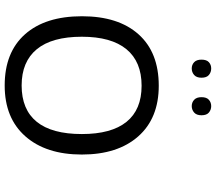

<svg xmlns="http://www.w3.org/2000/svg" viewBox="-71 -849 921 819"><g transform="rotate(90 389.5 -439.5)"><path d="M639.2 -328.1Q639.2 -175.3 561.5 -87.2Q483.9 1 344.7 1Q203.1 1 126.2 -85.7Q49.3 -172.4 49.3 -328.6Q49.3 -483.9 126.5 -570.1Q203.6 -656.2 345.7 -656.2Q484.4 -656.2 561.8 -568.6Q639.2 -481 639.2 -328.1ZM136.7 -328.1Q136.7 -200.7 189.9 -136Q243.2 -71.3 344.7 -71.3Q447.3 -71.3 499.5 -135.7Q551.8 -200.2 551.8 -328.1Q551.8 -454.1 499.8 -518.6Q447.8 -583 345.7 -583Q243.2 -583 189.9 -518.3Q136.7 -453.6 136.7 -328.1ZM234.4 -838.4Q234.4 -860.4 245.4 -870.1Q256.3 -879.9 272 -879.9Q288.1 -879.9 299.8 -870.1Q311.5 -860.4 311.5 -838.4Q311.5 -817.4 299.8 -807.1Q288.1 -796.9 272 -796.9Q256.3 -796.9 245.4 -807.1Q234.4 -817.4 234.4 -838.4ZM394.5 -838.4Q394.5 -860.4 405.8 -870.1Q417 -879.9 432.6 -879.9Q448.2 -879.9 460 -870.1Q471.7 -860.4 471.7 -838.4Q471.7 -817.4 460 -807.1Q448.2 -796.9 432.6 -796.9Q417 -796.9 405.8 -807.1Q394.5 -817.4 394.5 -838.4Z"/></g></svg>

Font: XL-Viking
Style: Regular
Weight: 400
Foundry: Ascender Corporation
Version: Version 1.10 March 23, 2015